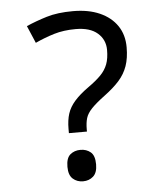

<svg xmlns="http://www.w3.org/2000/svg" viewBox="-53 -770 705 827"><g transform="rotate(-5 300.0 -357.0)"><path d="M230 -220Q230 -258 239 -286Q248 -314 270.5 -339.5Q293 -365 331 -392Q365 -416 385.5 -437Q406 -458 415.5 -483Q425 -508 425 -545Q425 -589 392.5 -617.5Q360 -646 298 -646Q246 -646 204.5 -633.5Q163 -621 122 -602L90 -677Q131 -695 178.5 -709.5Q226 -724 293 -724Q360 -724 408.5 -702.5Q457 -681 483.5 -642Q510 -603 510 -549Q510 -502 498 -468Q486 -434 461.5 -406.5Q437 -379 398 -350Q359 -321 339.5 -300.5Q320 -280 314 -260Q308 -240 308 -211V-202H230ZM273 10Q247 10 229 -6Q211 -22 211 -58Q211 -96 229 -111Q247 -126 273 -126Q299 -126 317 -111Q335 -96 335 -58Q335 -22 317 -6Q299 10 273 10Z"/></g></svg>

Font: Noto Sans Mono
Style: Regular
Weight: 400
Designer: Monotype Design Team
Foundry: Monotype Imaging Inc.
Version: Version 2.014